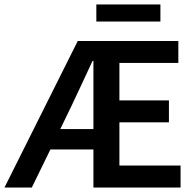

<svg xmlns="http://www.w3.org/2000/svg" viewBox="-23 -837 877 857"><path d="M297 -366 246 -261H394V-565H390Q366 -514 343 -464Q320 -414 297 -366ZM-3 0 324 -654H773V-556H510V-389H731V-291H510V-98H783V0H394V-170H202L119 0ZM407 -741V-817H693V-741Z"/></svg>

Font: CV Source Sans Light
Style: Bold
Weight: 600
Designer: Paul D. Hunt
Foundry: Adobe Systems Incorporated
Version: Version 3.001